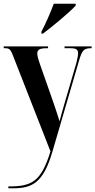

<svg xmlns="http://www.w3.org/2000/svg" viewBox="-21 -786 514 1035"><path d="M202 -615V-605H211C264 -645 356 -721 387 -756V-766H269C252 -721 227 -661 202 -615ZM24 219V229H50C152 229 213 200 262 30L405 -459C421 -514 431 -526 468 -526H473V-536H327V-526H359C391 -526 400 -518 400 -498C400 -487 396 -469 391 -448L327 -229C317 -196 308 -162 300 -132C293 -156 283 -186 266 -236L194 -441C186 -464 180 -484 180 -497C180 -517 191 -526 230 -526H238V-536H-1V-526H9C32 -526 38 -516 53 -476L251 30C200 195 150 219 24 219Z"/></svg>

Font: Noto Serif Display ExtraCondensed
Style: Bold
Weight: 700
Width: 2
Designer: Monotype Design Team
Foundry: Monotype Imaging Inc.
Version: Version 2.009